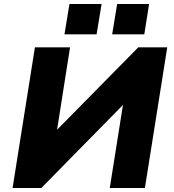

<svg xmlns="http://www.w3.org/2000/svg" viewBox="-20 -942 870 962"><path d="M43 0 155 -705H331L266 -292L268 -294L673 -705H818L706 0H530L596 -416L594 -414L187 0ZM542 -770 567 -922H727L703 -770ZM303 -770 328 -922H489L464 -770Z"/></svg>

Font: Nunito Sans 7pt Black
Style: Italic
Weight: 900
Italic angle: -9°
Version: Version 3.101;gftools[0.9.27]